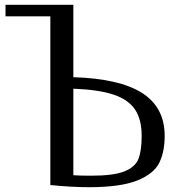

<svg xmlns="http://www.w3.org/2000/svg" viewBox="-20 -778 803 801"><path d="M286 -47V-408Q391 -404 453 -383.5Q515 -363 543 -321.5Q571 -280 571 -211Q571 -149 557.5 -115Q544 -81 499 -63Q454 -45 360 -45Q313 -45 286 -47ZM286 -456V-758H3V-710H190V-6Q282 3 350 3Q483 3 552.5 -25Q622 -53 644.5 -99Q667 -145 667 -211Q667 -330 573 -390Q479 -450 286 -456Z"/></svg>

Font: LXGW Marker Gothic
Style: Regular
Weight: 400
Version: Version 1.001